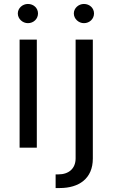

<svg xmlns="http://www.w3.org/2000/svg" viewBox="-20 -746 569 970"><path d="M79 0H166V-546H79ZM70 -678C70 -651 94 -629 121 -629C150 -629 172 -651 172 -678C172 -705 150 -726 121 -726C94 -726 70 -705 70 -678ZM261 204H282C378 204 449 157 449 55V-546H362V54C362 106 327 135 275 135H261ZM353 -678C353 -651 377 -629 404 -629C433 -629 455 -651 455 -678C455 -705 433 -726 404 -726C377 -726 353 -705 353 -678Z"/></svg>

Font: Wafeq
Style: Regular
Weight: 400
Designer: Rasmus Andersson & Azza Alameddine
Foundry: Google & TypeTogether
Version: Version 3.000;FEAKit 1.0